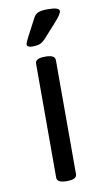

<svg xmlns="http://www.w3.org/2000/svg" viewBox="-84 -759 432 801"><g transform="rotate(-10 132.5 -358.0)"><path d="M91 -20V-503Q91 -525 131 -525H135Q175 -525 175 -503V-20Q175 2 135 2H131Q91 2 91 -20ZM66 -589Q66 -594 77 -616L117 -692Q124 -706 136.5 -712Q149 -718 179 -718Q227 -718 227 -702Q227 -690 200 -660L146 -600Q132 -585 120.5 -580.5Q109 -576 88 -576Q66 -576 66 -589Z"/></g></svg>

Font: Asap-Regular
Style: Regular
Weight: 400
Designer: Pablo Cosgaya
Foundry: Omnibus-Type
Version: Version 2.000; ttfautohint (v1.8)